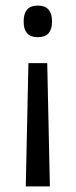

<svg xmlns="http://www.w3.org/2000/svg" viewBox="-20 -518 272 689"><path d="M149.5 -291.5 159 151H72.5L82 -291.5ZM115.5 -498Q141.5 -498 154 -483.8Q166.5 -469.5 166.5 -443.5V-438.5Q166.5 -412.5 154 -398.5Q141.5 -384.5 115.5 -384.5Q90 -384.5 77.5 -398.5Q65 -412.5 65 -438.5V-443.5Q65 -469.5 77.5 -483.8Q90 -498 115.5 -498Z"/></svg>

Font: Anek Bangla Medium
Style: Regular
Weight: 400
Version: Version 1.003